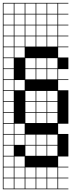

<svg xmlns="http://www.w3.org/2000/svg" viewBox="-20 -1025 502 1352"><path d="M0 307.7V-1004.8H461.5V-1000H389.4V-927.9H461.5V-923.1H389.4V-851H461.5V-846.2H389.4V-774H461.5V-769.2H389.4V-697.1H461.5V-692.3H389.4V-620.2H461.5V-538.5H389.4V-466.3H461.5V-461.5H389.4V-389.4H461.5V-153.8H389.4V-81.7H461.5V76.9H389.4V149H461.5V153.8H389.4V226H461.5V230.8H389.4V302.9H461.5V307.7ZM312.5 -927.9H384.6V-1000H312.5ZM235.6 -927.9H307.7V-1000H235.6ZM158.7 -927.9H230.8V-1000H158.7ZM81.7 -927.9H153.8V-1000H81.7ZM4.8 -927.9H76.9V-1000H4.8ZM312.5 -851H384.6V-923.1H312.5ZM235.6 -851H307.7V-923.1H235.6ZM158.7 -851H230.8V-923.1H158.7ZM4.8 -851H76.9V-923.1H4.8ZM81.7 -851H153.8V-923.1H81.7ZM312.5 -774H384.6V-846.2H312.5ZM235.6 -774H307.7V-846.2H235.6ZM158.7 -774H230.8V-846.2H158.7ZM4.8 -774H76.9V-846.2H4.8ZM81.7 -774H153.8V-846.2H81.7ZM312.5 -697.1H384.6V-769.2H312.5ZM235.6 -697.1H307.7V-769.2H235.6ZM158.7 -697.1H230.8V-769.2H158.7ZM4.8 -697.1H76.9V-769.2H4.8ZM81.7 -697.1H153.8V-769.2H81.7ZM4.8 -620.2H76.9V-692.3H4.8ZM81.7 -620.2H153.8V-692.3H81.7ZM384.6 -615.4H312.5V-543.3H384.6ZM235.6 -543.3H307.7V-615.4H235.6ZM4.8 -543.3H76.9V-615.4H4.8ZM158.7 -543.3H230.8V-615.4H158.7ZM312.5 -466.3H384.6V-538.5H312.5ZM235.6 -466.3H307.7V-538.5H235.6ZM158.7 -466.3H230.8V-538.5H158.7ZM4.8 -466.3H76.9V-538.5H4.8ZM81.7 -389.4H153.8V-461.5H81.7ZM4.8 -389.4H76.9V-461.5H4.8ZM312.5 -312.5H384.6V-384.6H312.5ZM235.6 -312.5H307.7V-384.6H235.6ZM4.8 -312.5H76.9V-384.6H4.8ZM158.7 -312.5H230.8V-384.6H158.7ZM312.5 -235.6H384.6V-307.7H312.5ZM235.6 -235.6H307.7V-307.7H235.6ZM4.8 -235.6H76.9V-307.7H4.8ZM158.7 -235.6H230.8V-307.7H158.7ZM158.7 -158.7H230.8V-230.8H158.7ZM235.6 -158.7H307.7V-230.8H235.6ZM4.8 -158.7H76.9V-230.8H4.8ZM312.5 -158.7H384.6V-230.8H312.5ZM81.7 -81.7H153.8V-153.8H81.7ZM4.8 -81.7H76.9V-153.8H4.8ZM158.7 -4.8H230.8V-76.9H158.7ZM4.8 -4.8H76.9V-76.9H4.8ZM312.5 -4.8H384.6V-76.9H312.5ZM81.7 -4.8H153.8V-76.9H81.7ZM235.6 -4.8H307.7V-76.9H235.6ZM235.6 72.1H307.7V0H235.6ZM158.7 72.1H230.8V0H158.7ZM4.8 72.1H76.9V0H4.8ZM312.5 72.1H384.6V0H312.5ZM81.7 149H153.8V76.9H81.7ZM4.8 149H76.9V76.9H4.8ZM235.6 226H307.7V153.8H235.6ZM158.7 226H230.8V153.8H158.7ZM312.5 226H384.6V153.8H312.5ZM81.7 226H153.8V153.8H81.7ZM4.8 226H76.9V153.8H4.8ZM235.6 302.9H307.7V230.8H235.6ZM158.7 302.9H230.8V230.8H158.7ZM81.7 302.9H153.8V230.8H81.7ZM312.5 302.9H384.6V230.8H312.5ZM4.8 302.9H76.9V230.8H4.8Z"/></svg>

Font: Jacquarda Bastarda 9 Charted
Style: Regular
Weight: 400
Designer: Sarah Cadigan-Fried
Version: Version 1.000; ttfautohint (v1.8.4.7-5d5b)